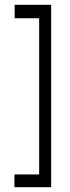

<svg xmlns="http://www.w3.org/2000/svg" viewBox="-20 -690 290 799"><path d="M193 89V-670H41V-614H143V36H40V89Z"/></svg>

Font: Inconsolata UltraCondensed Thin
Style: Regular
Weight: 100
Width: 1
Monospace: yes
Designer: Raph Levien, Cyreal, Brenton Simpson
Foundry: Raph Levien, Cyreal, Google
Version: Version 3.100